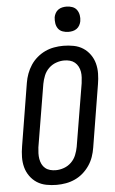

<svg xmlns="http://www.w3.org/2000/svg" viewBox="-63 -996 625 1045"><g transform="rotate(-5 250.0 -473.0)"><path d="M204 8Q175 8 147 2.5Q119 -3 96.5 -17.5Q74 -32 58 -54.5Q42 -77 35 -103.5Q28 -130 28.5 -159Q29 -188 34 -217L90 -559Q94 -584 103 -608.5Q112 -633 126.5 -655Q141 -677 161.5 -694.5Q182 -712 205.5 -723Q229 -734 254.5 -738.5Q280 -743 305 -743Q334 -743 362 -737.5Q390 -732 412.5 -717.5Q435 -703 451 -680.5Q467 -658 474 -631.5Q481 -605 480.5 -576Q480 -547 475 -518L419 -176Q415 -151 406.5 -126.5Q398 -102 383 -80Q368 -58 348 -40.5Q328 -23 304 -12Q280 -1 254.5 3.5Q229 8 204 8ZM206 -72Q228 -72 250.5 -80Q273 -88 290.5 -105Q308 -122 317 -144.5Q326 -167 330 -189L387 -531Q389 -547 390 -563Q391 -579 388.5 -594Q386 -609 379 -622.5Q372 -636 360.5 -645.5Q349 -655 334 -659Q319 -663 303 -663Q281 -663 258.5 -655Q236 -647 218.5 -630Q201 -613 192 -590.5Q183 -568 179 -546L122 -204Q120 -188 119.5 -172Q119 -156 121.5 -141Q124 -126 130.5 -112.5Q137 -99 148.5 -89.5Q160 -80 175 -76Q190 -72 206 -72ZM340 -816Q324 -816 308.5 -821.5Q293 -827 284 -839.5Q275 -852 272.5 -868.5Q270 -885 272 -902Q274 -913 280 -924Q286 -935 296 -942Q306 -949 317.5 -951.5Q329 -954 341 -954Q357 -954 372.5 -948.5Q388 -943 397 -930.5Q406 -918 409 -901.5Q412 -885 409 -868Q407 -857 401 -846Q395 -835 385 -828Q375 -821 363.5 -818.5Q352 -816 340 -816Z"/></g></svg>

Font: Iosevka Curly Medium
Style: Italic
Weight: 500
Italic angle: -9°
Monospace: yes
Designer: Belleve Invis
Foundry: Belleve Invis
Version: Version 22.1.2; ttfautohint (v1.8.4)